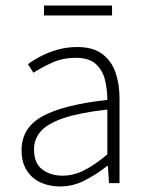

<svg xmlns="http://www.w3.org/2000/svg" viewBox="-20 -662 531 694"><path d="M197 12Q159 12 127.5 -2Q96 -16 77 -45.5Q58 -75 58 -119Q58 -200 133 -241.5Q208 -283 368 -301Q368 -338 359.5 -373Q351 -408 326.5 -430.5Q302 -453 254 -453Q206 -453 166 -434.5Q126 -416 101 -399L81 -430Q98 -443 125 -457.5Q152 -472 186.5 -482Q221 -492 260 -492Q316 -492 349.5 -467Q383 -442 397.5 -400Q412 -358 412 -307V0H374L370 -62H367Q331 -33 287.5 -10.5Q244 12 197 12ZM205 -27Q246 -27 284.5 -46.5Q323 -66 368 -104V-266Q269 -255 211 -235.5Q153 -216 128 -188Q103 -160 103 -122Q103 -71 133.5 -49Q164 -27 205 -27ZM139 -606V-642H385V-606Z"/></svg>

Font: Source Sans 3 ExtraLight Light
Style: Regular
Weight: 300
Version: Version 3.052;hotconv 1.1.0;makeotfexe 2.6.0